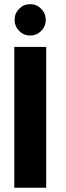

<svg xmlns="http://www.w3.org/2000/svg" viewBox="-20 -880 310 900"><path d="M47 -660H196.5V0H47ZM121.5 -713.5Q91 -713.5 69.8 -735.2Q48.5 -757 48.5 -787Q48.5 -817 69.8 -838.8Q91 -860.5 121.5 -860.5Q151.5 -860.5 173 -838.8Q194.5 -817 194.5 -787Q194.5 -756.5 173 -735Q151.5 -713.5 121.5 -713.5Z"/></svg>

Font: League Spartan Thin
Style: Bold
Weight: 700
Version: Version 2.002